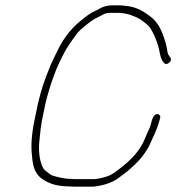

<svg xmlns="http://www.w3.org/2000/svg" viewBox="-20 -699 659 718"><path d="M429.8 -679H397.8C384.1 -679 369.7 -675.4 358.7 -670L341.6 -661C315.7 -649.4 302.6 -638.3 278.9 -619C241.7 -588.8 212.7 -548.2 190.4 -500C182 -481.6 171.5 -463.4 164.3 -443C146.5 -400.5 133.3 -360.8 121.8 -311C119.1 -296.3 116.3 -282.7 113.3 -270C101.4 -218.3 95.7 -171.9 98.2 -131C101.9 -85.8 105.3 -52.2 137.9 -30C162.4 -12.1 194.1 -2 238.5 -2C245.6 -1.3 253.2 -1 261.2 -1H328.2C362.7 -4.4 395 -14 420.2 -31C462.3 -61.7 505.8 -96.6 533.7 -146C539.8 -156.3 551.4 -185 557 -195L564.2 -213C568.2 -221.7 570.9 -229.3 572.5 -236C576 -251 586.3 -267.4 572.2 -271.5C555 -276.5 548.2 -252.1 544.5 -236C543.4 -231.3 541.4 -225.3 538.3 -218C529.4 -199.4 530.1 -199.5 521.3 -179C496 -120.3 452.4 -85.9 407.2 -53C387.6 -39 360.9 -32.3 333.7 -29H267.7C259.7 -29 252.8 -29.3 246.9 -30C219.4 -30 194.1 -37.1 174.9 -43C168.5 -45.3 147.3 -62.1 143.5 -67C128.7 -90.5 123.3 -130.7 127 -169C130.1 -200.5 132.6 -232.2 141.3 -270C144.3 -282.7 147.1 -296.3 149.8 -311C153.2 -325.7 156.3 -337.7 159.1 -347L168 -377C174.3 -397.6 183.5 -419.8 190.3 -439L202.8 -467C207.5 -475.7 211.8 -484.3 215.8 -493C231.8 -526.2 252.1 -551.6 271.4 -578C276.8 -584 284.4 -591 294.3 -599C316.1 -616.8 327.3 -626.4 351.1 -637C365.2 -644 372.8 -651 391.3 -651H423.3C428 -651 432.2 -650.7 436.1 -650L449.6 -648C459.2 -646 467 -644.3 475.8 -640C499.3 -632.4 522 -616.6 537.5 -600C551.1 -582.3 562.1 -556.7 569.3 -534C578.3 -509.5 576.8 -481.4 593.1 -464C603.4 -450.7 627.3 -472 616.7 -484C613.1 -489.9 608.4 -494.2 606.9 -502C604.3 -517.2 601.6 -533.7 596.5 -548C584.9 -584.9 571.3 -616.1 541.3 -638C518.6 -655.1 495.1 -670.7 459.1 -676C449.5 -676 441.5 -679 429.8 -679Z"/></svg>

Font: HoneyBee
Style: XLitIt
Weight: 200
Foundry: Cannot Into Space Fonts
Version: Version 0.89